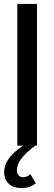

<svg xmlns="http://www.w3.org/2000/svg" viewBox="-20 -740 277 976"><path d="M68 0V-720H168V0ZM89 216Q47 216 24 193.5Q1 171 1 136Q1 92 36 52.5Q71 13 126 -17L159 0Q114 34 90 64Q66 94 66 126Q66 143 75 152Q84 161 98 161Q118 161 134 145L162 191Q148 203 130.5 209.5Q113 216 89 216Z"/></svg>

Font: Instrument Sans SemiCondensed Medium
Style: Regular
Weight: 500
Width: 4
Designer: Rodrigo Fuenzalida
Foundry: fragTYPE
Version: Version 1.000;gftools[0.9.28]